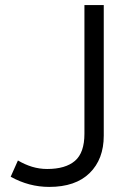

<svg xmlns="http://www.w3.org/2000/svg" viewBox="-20 -720 524 755"><path d="M173.5 15Q94 15 22 -25L50.5 -89Q77.5 -73 106.2 -64.2Q135 -55.5 165.5 -55.5Q237.5 -55.5 274.8 -87.5Q312 -119.5 312 -194V-700H388V-186.5Q388 -94 332.5 -39.5Q277 15 173.5 15Z"/></svg>

Font: Geologica ExtraLight
Style: Regular
Weight: 200
Designer: Sindre Bremnes, Frode Helland
Foundry: Monokrom Skriftforlag AS
Version: Version 1.010; ttfautohint (v1.8.4.7-5d5b);gftools[0.9.28]